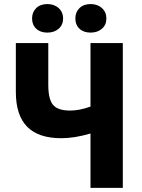

<svg xmlns="http://www.w3.org/2000/svg" viewBox="-20 -908 687 928"><path d="M417.4 0H573.6V-700H417.4V-392.8Q388.6 -382.8 365.3 -378.2Q342 -373.6 318.6 -373.6Q260 -373.6 236.7 -400.8Q213.4 -428 213.4 -497.6V-700H56.6V-463.4Q56.6 -351 111.2 -295.5Q165.8 -240 276 -240Q308.2 -240 342.7 -245.5Q377.2 -251 417.4 -262.8ZM208.6 -750.4Q242 -750.4 263.5 -769.1Q285 -787.8 285 -818.6Q285 -849.4 263.5 -868.9Q242 -888.4 208.6 -888.4Q175.3 -888.4 155.1 -868.9Q135 -849.4 135 -818.6Q135 -787.8 155.1 -769.1Q175.3 -750.4 208.6 -750.4ZM417.8 -750.4Q451.2 -750.4 472.7 -769.1Q494.2 -787.8 494.2 -818.6Q494.2 -849.4 472.7 -868.9Q451.2 -888.4 417.8 -888.4Q384.5 -888.4 364.3 -868.9Q344.2 -849.4 344.2 -818.6Q344.2 -787.8 364.3 -769.1Q384.5 -750.4 417.8 -750.4Z"/></svg>

Font: Fixel Variable
Style: Regular
Weight: 100
Width: 3
Designer: AlfaBravo + MacPaw
Foundry: Kyrylo Tkachov, Marchela Mozhyna, Serhii Makarenko, Maria Weinstein, Zakhar Kryvoshyya
Version: Version 1.211